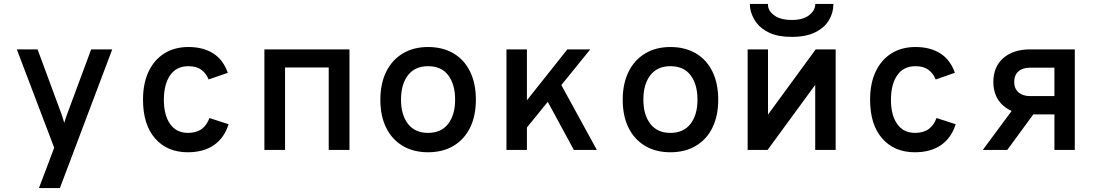

<svg xmlns="http://www.w3.org/2000/svg" viewBox="-20 -762 5584 976"><path d="M178 194 255.5 -11 65.5 -511H171L291 -186.5Q295 -175 299 -162.5Q303 -150 306.5 -137.5Q310.5 -150.5 314.5 -162.8Q318.5 -175 323 -186.5L443.5 -511H550.5L284.5 194Z M934.5 12Q830 12 768.5 -58.2Q707 -128.5 707 -255Q707 -338.5 735.5 -398.5Q764 -458.5 815.8 -490.8Q867.5 -523 938 -523Q1012.5 -523 1063.5 -490.8Q1114.5 -458.5 1138 -392L1040.5 -358Q1029 -387.5 1004.2 -406.5Q979.5 -425.5 938 -425.5Q876 -425.5 844.5 -379Q813 -332.5 813 -255Q813 -176.5 844.8 -131.5Q876.5 -86.5 936 -86.5Q978 -86.5 1005 -106.2Q1032 -126 1044.5 -162L1142 -130.5Q1120.5 -61.5 1068 -24.8Q1015.5 12 934.5 12Z M1324 0V-511H1756.5V0H1651V-419H1429V0Z M2156 12Q2082 12 2027.5 -20.2Q1973 -52.5 1943.2 -112.2Q1913.5 -172 1913.5 -255Q1913.5 -337 1943.2 -397.2Q1973 -457.5 2027.5 -490.2Q2082 -523 2156 -523Q2230.5 -523 2285.2 -490.8Q2340 -458.5 2369.5 -398.2Q2399 -338 2399 -255.5Q2399 -173 2369.5 -113Q2340 -53 2285.2 -20.5Q2230.5 12 2156 12ZM2156 -86.5Q2222.5 -86.5 2258 -132.2Q2293.5 -178 2293.5 -255.5Q2293.5 -333 2258.8 -379.2Q2224 -425.5 2156 -425.5Q2089.5 -425.5 2054 -379.8Q2018.5 -334 2018.5 -255Q2018.5 -178 2054 -132.2Q2089.5 -86.5 2156 -86.5Z M2621 -67.5V-205L2864 -511H2980.5ZM2554.5 0V-511H2658.5V0ZM2897 0 2742.5 -285 2811 -370.5 3014 0Z M3388 12Q3314 12 3259.5 -20.2Q3205 -52.5 3175.2 -112.2Q3145.5 -172 3145.5 -255Q3145.5 -337 3175.2 -397.2Q3205 -457.5 3259.5 -490.2Q3314 -523 3388 -523Q3462.5 -523 3517.2 -490.8Q3572 -458.5 3601.5 -398.2Q3631 -338 3631 -255.5Q3631 -173 3601.5 -113Q3572 -53 3517.2 -20.5Q3462.5 12 3388 12ZM3388 -86.5Q3454.5 -86.5 3490 -132.2Q3525.5 -178 3525.5 -255.5Q3525.5 -333 3490.8 -379.2Q3456 -425.5 3388 -425.5Q3321.5 -425.5 3286 -379.8Q3250.5 -334 3250.5 -255Q3250.5 -178 3286 -132.2Q3321.5 -86.5 3388 -86.5Z M3780.5 0V-511H3884V-179.5L4126.5 -511H4228V0H4124V-330.5L3882 0ZM4004 -574.5Q3936.5 -574.5 3892.2 -594.8Q3848 -615 3823.8 -648.5Q3799.5 -682 3793 -722Q3792.5 -726.5 3792.2 -731.8Q3792 -737 3792 -742H3884Q3884 -737 3884.2 -731.8Q3884.5 -726.5 3886 -722Q3894 -696.5 3924 -678.5Q3954 -660.5 4004 -660.5Q4062.5 -660.5 4093.5 -685Q4124.5 -709.5 4124.5 -742H4216.5Q4216.5 -697 4193.5 -658.8Q4170.5 -620.5 4123.5 -597.5Q4076.5 -574.5 4004 -574.5Z M4630.5 12Q4526 12 4464.5 -58.2Q4403 -128.5 4403 -255Q4403 -338.5 4431.5 -398.5Q4460 -458.5 4511.8 -490.8Q4563.5 -523 4634 -523Q4708.5 -523 4759.5 -490.8Q4810.5 -458.5 4834 -392L4736.5 -358Q4725 -387.5 4700.2 -406.5Q4675.5 -425.5 4634 -425.5Q4572 -425.5 4540.5 -379Q4509 -332.5 4509 -255Q4509 -176.5 4540.8 -131.5Q4572.5 -86.5 4632 -86.5Q4674 -86.5 4701 -106.2Q4728 -126 4740.5 -162L4838 -130.5Q4816.5 -61.5 4764 -24.8Q4711.5 12 4630.5 12Z M5340 0V-180.5H5217Q5130 -180.5 5079.8 -225Q5029.5 -269.5 5029.5 -345.5Q5029.5 -422.5 5080.2 -466.8Q5131 -511 5216.5 -511H5443.5V0ZM4976 0 5147 -231H5269.5L5100.5 0ZM5217 -273.5H5340V-418H5217Q5178.5 -418 5157 -399Q5135.5 -380 5135.5 -345.5Q5135.5 -312 5157.2 -292.8Q5179 -273.5 5217 -273.5Z"/></svg>

Font: Overpass Mono SemiBold
Style: Regular
Weight: 600
Monospace: yes
Designer: Delve Withrington, Dave Bailey
Foundry: Delve Fonts LLC
Version: Version 4.000